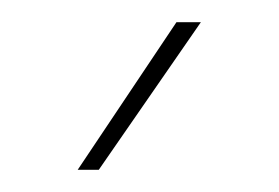

<svg xmlns="http://www.w3.org/2000/svg" viewBox="-20 -633 251 173"><path d="M69 -480H50L139 -613H161Z"/></svg>

Font: Josefin Sans Thin
Style: Regular
Weight: 250
Designer: Santiago Orozco
Foundry: Typemade
Version: Version 2.000